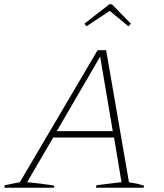

<svg xmlns="http://www.w3.org/2000/svg" viewBox="-42 -879 767 899"><path d="M562 -25Q581 -23 598.5 -19Q616 -15 632 -10L631 0H407L410 -12L527 -26L492 -235H207L85 -26Q117 -23 148.5 -19Q180 -15 212 -10L211 0H-22L-19 -12L51 -26L415 -644H455ZM224 -265H486L427 -614ZM482 -859 571 -768 559 -756 472 -828 363 -756 353 -768 470 -859Z"/></svg>

Font: Piazzolla SC Thin
Style: Italic
Weight: 100
Italic angle: -11.3°
Designer: Juan Pablo del Peral
Foundry: Huerta Tipografica
Version: Version 1.330